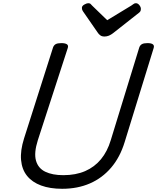

<svg xmlns="http://www.w3.org/2000/svg" viewBox="-20 -1159 980 1198"><path d="M368 19Q292 19 236.5 -1.5Q181 -22 149 -61.5Q117 -101 111.5 -160Q106 -219 130 -295L311 -863Q316 -877 327.5 -883.5Q339 -890 363 -890Q386 -890 397 -883Q408 -876 403 -860L216 -284Q191 -205 204.5 -157Q218 -109 262.5 -87.5Q307 -66 375 -66Q453 -66 511.5 -91.5Q570 -117 610 -165.5Q650 -214 671 -284L849 -863Q854 -877 865.5 -883.5Q877 -890 900 -890Q948 -890 939 -860L758 -273Q729 -178 673.5 -113Q618 -48 541 -14.5Q464 19 368 19ZM828 -1139Q840 -1139 849.5 -1127Q859 -1115 859 -1104Q859 -1094 856 -1089Q853 -1084 848 -1080L688 -954Q673 -942 659.5 -936.5Q646 -931 630 -931Q617 -931 606.5 -938Q596 -945 588 -958L498 -1088Q493 -1096 492 -1101Q491 -1106 491 -1110Q491 -1122 506 -1130.5Q521 -1139 530 -1139Q541 -1139 545.5 -1134Q550 -1129 556 -1123L649 -1033L799 -1124Q806 -1128 812.5 -1133.5Q819 -1139 828 -1139Z"/></svg>

Font: Playwrite DK Loopet
Style: Regular
Weight: 400
Designer: Veronika Burian, José Scaglione
Foundry: TypeTogether
Version: Version 1.002